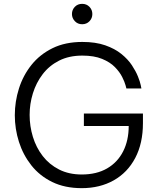

<svg xmlns="http://www.w3.org/2000/svg" viewBox="-20 -968 819 998"><path d="M407 -842Q384 -842 369 -858Q354 -874 354 -895Q354 -917 369 -932.5Q384 -948 407 -948Q430 -948 445 -932.5Q460 -917 460 -895Q460 -873 445 -857.5Q430 -842 407 -842ZM405 10Q317 10 251.5 -22Q186 -54 143 -108.5Q100 -163 78.5 -230.5Q57 -298 57 -369Q57 -440 78.5 -508Q100 -576 143.5 -630.5Q187 -685 253 -717.5Q319 -750 408 -750Q477 -750 527 -732.5Q577 -715 611 -687.5Q645 -660 665.5 -629Q686 -598 697 -570.5Q708 -543 711.5 -525.5Q715 -508 715 -508H637Q637 -508 632.5 -525Q628 -542 615 -568Q602 -594 577 -619.5Q552 -645 510.5 -662Q469 -679 408 -679Q339 -679 287.5 -653Q236 -627 202 -582.5Q168 -538 151 -483Q134 -428 134 -371Q134 -312 151 -256.5Q168 -201 202 -157Q236 -113 287 -87Q338 -61 405 -61Q482 -61 536.5 -92.5Q591 -124 620 -181Q649 -238 649 -313H416V-378H723V-328Q723 -223 683 -147Q643 -71 571 -30.5Q499 10 405 10Z"/></svg>

Font: Be Vietnam Pro Light
Style: Regular
Weight: 300
Designer: Lam Bao, Tony Le, Vietanh Nguyen
Foundry: Yellow Type Foundry
Version: Version 1.002; ttfautohint (v1.8.3)